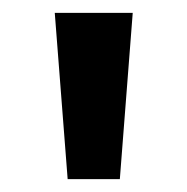

<svg xmlns="http://www.w3.org/2000/svg" viewBox="-20 -734 291 298"><path d="M166 -456H85L65 -714H186Z"/></svg>

Font: Noto Sans Cham SemiBold
Style: Regular
Weight: 600
Version: Version 2.002